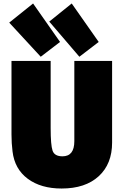

<svg xmlns="http://www.w3.org/2000/svg" viewBox="-20 -1055 747 1103"><path d="M624 -236Q624 -113 547 -42.5Q470 28 334 28Q215 28 139.5 -28Q64 -84 52 -185Q46 -232 46 -283V-705H271V-320Q271 -222 282 -189.5Q293 -157 339 -157Q407 -157 407 -244V-321V-705H624ZM263 -931 392 -1035 547 -814 436 -729ZM33 -925 170 -1035 325 -814 214 -729Z"/></svg>

Font: Repo
Style: ExtraBlack
Weight: 1000
Designer: Stefan Peev
Foundry: Context Ltd
Version: Version 001.000